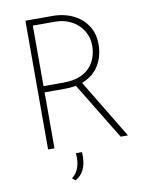

<svg xmlns="http://www.w3.org/2000/svg" viewBox="-96 -777 817 1037"><g transform="rotate(-10 312.5 -258.0)"><path d="M269 -706Q304 -706 341.5 -695.5Q379 -685 411 -661.5Q443 -638 463 -601Q483 -564 483 -512Q483 -473 471 -436.5Q459 -400 433 -371Q407 -342 365 -324.5Q323 -307 261 -307H151V0H116V-706ZM258 -341Q315 -341 351.5 -356.5Q388 -372 409 -397Q430 -422 439 -451.5Q448 -481 448 -510Q448 -545 435 -574.5Q422 -604 398.5 -626Q375 -648 343 -660.5Q311 -673 273 -673H151V-341ZM355 -329 554 0H514L314 -328ZM233 190 216 176Q243 156 254 122Q265 88 260 46H294Q296 72 292 100Q288 128 274 151.5Q260 175 233 190Z"/></g></svg>

Font: Josefin Sans ExtraLight
Style: Regular
Weight: 250
Designer: Santiago Orozco
Foundry: Typemade
Version: Version 2.000